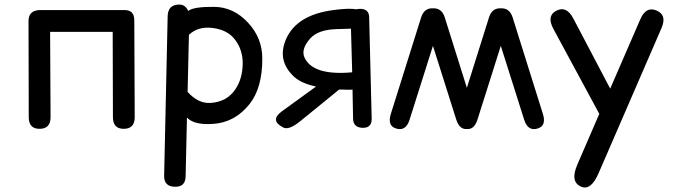

<svg xmlns="http://www.w3.org/2000/svg" viewBox="-20 -549 2982 851"><path d="M155.3 -504.4Q159.2 -504.4 163.1 -504.4Q164.1 -504.4 165 -504.4H520.5Q522.9 -504.4 525.4 -504.4Q526.9 -504.4 528.3 -504.4Q575.2 -506.3 575.2 -459.5L577.1 -29.8Q577.1 22 528.3 22Q480.5 22 480.5 -29.8Q480 -218.8 479.5 -407.7H202.1L204.1 -29.8Q204.1 22 155.3 22Q107.4 22 107.4 -29.8L106.4 -455.6Q106.4 -502.4 155.3 -504.4Z M757.3 278.8Q706.5 278.8 707.5 230L723.1 -476.6Q724.1 -529.8 776.4 -528.8Q801.8 -528.3 814 -500.5Q838.4 -519.5 928.2 -518.6Q1015.1 -518.1 1079.1 -448.7Q1142.6 -380.9 1142.6 -290Q1143.1 -158.7 1085.4 -86.9Q1021 -6.8 926.3 0Q842.8 6.3 810.1 -26.4Q809.6 -26.9 808.6 -27.3L802.7 232.9Q801.8 278.8 757.3 278.8ZM817.4 -394.5 811.5 -141.6Q858.9 -88.9 913.6 -92.8Q985.8 -97.7 1022.9 -152.8Q1054.7 -199.2 1055.7 -266.6Q1056.6 -329.6 1019 -376.5Q986.8 -416.5 924.3 -424.8Q857.9 -433.6 817.4 -394.5Z M1235.4 16.1Q1260.7 29.3 1312.5 -13.2L1483.4 -152.3Q1500.5 -152.3 1519.5 -151.4Q1532.2 -150.9 1542.5 -151.9L1544.9 -23.9Q1545.4 18.1 1590.8 17.6Q1628.4 16.6 1627.4 -24.4L1616.2 -473.6Q1615.2 -509.3 1577.1 -509.8Q1567.4 -509.8 1560.1 -507.8Q1525.4 -513.7 1458 -504.4Q1295.4 -483.4 1248 -376Q1206.5 -280.3 1283.2 -209Q1316.9 -178.7 1380.9 -165.5L1229.5 -55.7Q1173.8 -15.6 1235.4 16.1ZM1535.6 -421.9 1541 -228.5Q1368.2 -212.9 1330.1 -293Q1312.5 -330.1 1354.5 -377.9Q1389.6 -417.5 1470.7 -419.9Q1535.2 -421.4 1535.6 -421.9Z M1898.9 -345.7 1795.4 -18.6Q1778.8 34.2 1735.4 20.5Q1695.8 8.3 1712.4 -44.4L1846.7 -472.2Q1859.9 -513.7 1898.9 -512.2Q1938 -513.7 1951.2 -472.2L2049.3 -159.7L2147.5 -472.2Q2160.6 -513.7 2199.7 -512.2Q2238.8 -513.7 2252 -472.2L2386.2 -44.4Q2402.8 8.3 2363.3 20.5Q2319.8 34.2 2303.2 -18.6L2199.7 -345.7L2096.2 -18.6Q2082 25.9 2049.3 22.9Q2016.6 25.4 2002.4 -18.6Z M2890.1 -502.4Q2937 -482.4 2912.1 -424.8L2633.3 218.3Q2599.6 296.4 2556.6 278.8Q2505.4 257.8 2539.1 180.2L2636.2 -44.4L2433.1 -420.4Q2401.9 -478 2444.8 -501Q2490.2 -525.4 2521 -467.3L2684.6 -156.2L2818.4 -464.4Q2843.3 -522 2890.1 -502.4Z"/></svg>

Font: Comic Relief
Style: Regular
Weight: 400
Designer: Jeff Davis
Foundry: Loudifier
Version: Version 1.0